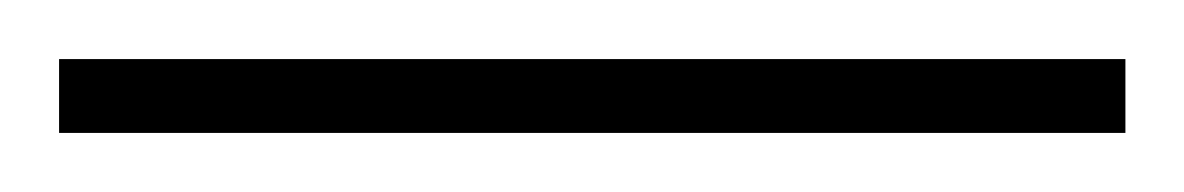

<svg xmlns="http://www.w3.org/2000/svg" viewBox="-22 4 401 65"><path d="M-2 49V24H359V49Z"/></svg>

Font: Noto Sans Malayalam UI ExtraCondensed Thin
Style: Regular
Weight: 100
Width: 2
Designer: Jelle Bosma - Monotype Design Team
Foundry: Monotype Imaging Inc.
Version: Version 2.104; ttfautohint (v1.8.4.7-5d5b)